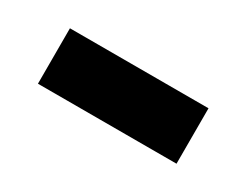

<svg xmlns="http://www.w3.org/2000/svg" viewBox="-31 -478 438 342"><g transform="rotate(30 188.5 -307.0)"><path d="M331 -364V-250H46V-364Z"/></g></svg>

Font: Yaldevi ExtraLight
Style: Bold
Weight: 700
Version: Version 1.100